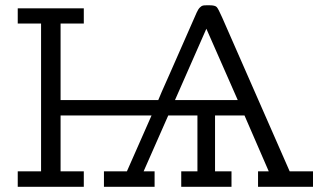

<svg xmlns="http://www.w3.org/2000/svg" viewBox="-20 -715 1262 735"><path d="M47.9 0V-59.1H137.2V-625H47.9V-683.1H300.8V-625H211.9V-332H585.9Q589.8 -343.3 630.9 -435.1L732.9 -667Q738.8 -680.2 745.4 -686.5Q752 -692.9 757.1 -693.8Q762.2 -694.8 772 -694.8H782.2Q803.2 -694.8 809.6 -688Q815.9 -681.2 830.1 -648.9L1088.9 -59.1H1178.2V0H967.8V-59.1H1008.8L916 -272.9H803.2V-59.1H866.2V0H673.8V-59.1H735.8V-272.9H624L529.8 -59.1H571.8V0H377.9V-59.1H465.8L560.1 -272.9H211.9V-59.1H300.8V0ZM649.9 -332H890.1L770 -605Z"/></svg>

Font: CMU Concrete
Style: Roman
Weight: 500
Version: Version 0.7.0